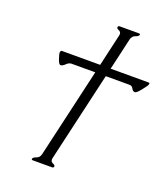

<svg xmlns="http://www.w3.org/2000/svg" viewBox="-204 -1057 1288 1476"><g transform="rotate(20 440.5 -319.0)"><path d="M546.9 -520 378.4 210Q376.5 217.3 376.5 223.6Q376.5 242.7 395.5 250Q412.6 256.3 412.6 266.6Q412.6 268.1 412.1 269.5Q409.7 279.8 399.9 279.8H238.8Q231 279.8 231 273.4Q231 272 231.4 269.5Q234.4 257.3 259.8 249Q285.2 240.7 292.5 210L460.9 -520H266.1Q246.1 -520 226.8 -500.7Q207.5 -481.4 191.9 -480.5H190.9Q176.3 -480.5 163.6 -521Q151.4 -558.6 151.4 -567.9Q151.4 -568.8 151.4 -569.8L153.3 -577.6Q155.3 -586.9 165.5 -586.9H476.6L536.1 -846.7Q538.1 -854.5 538.1 -860.4Q538.1 -878.9 519 -886.7Q502.4 -893.1 502.4 -903.8Q502.4 -905.3 502.9 -906.7Q505.4 -916.5 514.6 -916.5H675.8Q684.1 -916.5 684.1 -909.7Q684.1 -908.2 683.6 -906.7Q680.7 -894.5 655 -886Q629.4 -877.4 622.1 -846.7L562.5 -586.9H873.5Q881.3 -586.9 881.3 -580.6Q881.3 -579.1 880.9 -577.6L878.9 -569.8Q877.4 -562.5 844.2 -521Q812.5 -480.5 798.3 -480.5H797.4Q781.7 -481.4 771.5 -500.7Q761.2 -520 741.7 -520Z"/></g></svg>

Font: Caudex
Style: Italic
Weight: 400
Italic angle: -13°
Version: Version 1.04